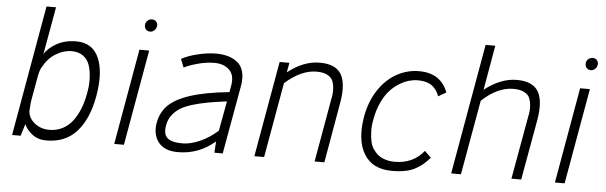

<svg xmlns="http://www.w3.org/2000/svg" viewBox="-49 -917 3469 1099"><g transform="rotate(5 1686.0 -367.5)"><path d="M366.2 -565.9Q459 -565.9 495.1 -484.4Q531.2 -402.8 506.8 -263.2Q483.4 -131.8 418.5 -58.8Q353.5 14.2 243.2 14.2Q195.3 14.2 162.4 -11.5Q129.4 -37.1 116.2 -68.8L95.2 0H45.9L178.2 -750H232.9L184.1 -476.1Q204.1 -511.2 252.2 -538.6Q300.3 -565.9 366.2 -565.9ZM452.1 -271Q461.9 -318.8 460.2 -361.8Q458.5 -404.8 447.5 -437.3Q436.5 -469.7 410.2 -488.8Q383.8 -507.8 344.2 -507.8Q298.3 -507.8 253.7 -480.5Q209 -453.1 182.1 -402.8Q170.9 -386.2 164.1 -352.1L138.2 -207Q135.7 -193.4 132.8 -146Q134.8 -105 170.7 -76.4Q206.5 -47.9 254.9 -47.9Q296.9 -47.9 331.3 -65.7Q365.7 -83.5 389.2 -115Q412.6 -146.5 428.2 -185.5Q443.8 -224.6 452.1 -271Z M786.6 -729Q802.7 -729 811.8 -717.5Q820.8 -706.1 817.9 -690.9Q815.4 -677.2 804.9 -667.7Q794.4 -658.2 781.7 -658.2Q765.1 -658.2 755.9 -669.9Q746.6 -681.6 749.5 -698.2Q751 -711.4 762 -720.2Q772.9 -729 786.6 -729ZM688.5 0H632.8L729.5 -549.8H785.6Z M1168.5 -565.9Q1207 -565.9 1237.8 -557.1Q1268.6 -548.3 1292.2 -529.5Q1315.9 -510.7 1325.4 -476.6Q1335 -442.4 1327.1 -396L1256.3 0H1208.5L1212.4 -64.9Q1119.1 15.1 1000.5 15.1Q921.9 15.1 887.5 -29.5Q853 -74.2 864.3 -141.1Q875 -202.1 915.8 -242.9Q956.5 -283.7 1041.3 -311.3Q1126 -338.9 1264.2 -353L1270.5 -389.2Q1281.7 -450.2 1250.5 -481.2Q1219.2 -512.2 1163.6 -512.2Q1119.1 -512.2 1070.1 -499Q1021 -485.8 990.2 -470.2L971.2 -518.1Q1006.3 -538.1 1063.2 -552Q1120.1 -565.9 1168.5 -565.9ZM919.4 -132.8Q909.7 -81.1 934.3 -59.1Q959 -37.1 1021.5 -37.1Q1066.9 -37.1 1120.8 -60.8Q1174.8 -84.5 1223.1 -127.9L1254.4 -298.8Q1190.4 -290.5 1146 -282.5Q1101.6 -274.4 1058.6 -261.5Q1015.6 -248.5 988.8 -231.7Q961.9 -214.8 943.4 -189.9Q924.8 -165 919.4 -132.8Z M1765.1 -565.9Q1856 -565.9 1888.2 -512.2Q1920.4 -458.5 1900.9 -347.2L1840.3 0H1784.2L1848.1 -362.8Q1855 -392.6 1854 -419.7Q1853 -446.8 1845 -467.5Q1836.9 -488.3 1813.2 -500.7Q1789.6 -513.2 1751 -513.2Q1663.1 -513.2 1570.3 -431.2L1494.1 0H1438L1535.2 -549.8H1591.3L1581.1 -494.1Q1671.4 -565.9 1765.1 -565.9Z M2335.9 -566.9Q2460.4 -566.9 2501 -459L2456.1 -433.1Q2450.2 -449.2 2442.9 -461.2Q2435.5 -473.1 2421.9 -486.3Q2408.2 -499.5 2385.3 -506.8Q2362.3 -514.2 2332 -514.2Q2308.1 -514.2 2282.2 -507.1Q2256.3 -500 2227.3 -482.2Q2198.2 -464.4 2173.8 -438Q2149.4 -411.6 2129.2 -368.9Q2108.9 -326.2 2099.1 -272.9Q2090.8 -232.4 2092 -200Q2093.3 -167.5 2098.4 -142.8Q2103.5 -118.2 2115.5 -100.3Q2127.4 -82.5 2140.9 -70.6Q2154.3 -58.6 2171.9 -51.3Q2189.5 -43.9 2206.3 -41Q2223.1 -38.1 2241.2 -38.1Q2346.2 -38.1 2408.2 -115.2L2445.3 -79.1Q2425.8 -57.1 2409.4 -43Q2393.1 -28.8 2367.7 -13.9Q2342.3 1 2307.9 8.1Q2273.4 15.1 2229 15.1Q2116.7 15.1 2068.6 -64.9Q2020.5 -145 2043.9 -280.8Q2059.6 -368.7 2103 -434.3Q2146.5 -500 2206.8 -533.4Q2267.1 -566.9 2335.9 -566.9Z M2897 -565.9Q2988.3 -565.9 3020.5 -512Q3052.7 -458 3033.2 -346.2L2971.2 0H2915L2980 -362.8Q2986.8 -392.6 2985.6 -419.7Q2984.4 -446.8 2976.3 -467.5Q2968.3 -488.3 2944.3 -500.7Q2920.4 -513.2 2881.8 -513.2Q2791.5 -513.2 2701.2 -429.2L2625 0H2568.8L2701.2 -750H2756.8L2711.9 -493.2Q2805.2 -565.9 2897 -565.9Z M3318.8 -729Q3335 -729 3344 -717.5Q3353 -706.1 3350.1 -690.9Q3347.7 -677.2 3337.2 -667.7Q3326.7 -658.2 3314 -658.2Q3297.4 -658.2 3288.1 -669.9Q3278.8 -681.6 3281.7 -698.2Q3283.2 -711.4 3294.2 -720.2Q3305.2 -729 3318.8 -729ZM3220.7 0H3165L3261.7 -549.8H3317.9Z"/></g></svg>

Font: Stilu Light
Style: Italic
Weight: 300
Italic angle: -10°
Designer: Genilson Lima Santos
Foundry: Genilson Lima Santos
Version: Version 1.200;PS 001.200;hotconv 1.0.88;makeotf.lib2.5.64775